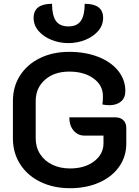

<svg xmlns="http://www.w3.org/2000/svg" viewBox="-20 -982 730 1011"><path d="M48 -253V-450Q48 -526 85.5 -584.5Q123 -643 190.5 -676Q258 -709 344 -709Q430 -709 497.5 -682.5Q565 -656 602.5 -609Q640 -562 640 -502Q640 -467 617 -447.5Q594 -428 555 -428Q536 -428 519 -432Q522 -447 522 -476Q522 -533 472.5 -569Q423 -605 344 -605Q266 -605 217 -562Q168 -519 168 -450V-253Q168 -207 191 -171Q214 -135 255 -115Q296 -95 349 -95Q426 -95 475.5 -132.5Q525 -170 525 -228V-268H425Q390 -268 367.5 -294.5Q345 -321 345 -364H588Q614 -364 629.5 -349Q645 -334 645 -309V-226Q645 -158 607.5 -104.5Q570 -51 502.5 -21Q435 9 349 9Q261 9 192.5 -24.5Q124 -58 86 -117.5Q48 -177 48 -253ZM157 -888Q157 -962 254 -962Q254 -902 274 -872.5Q294 -843 340 -843Q386 -843 406 -872.5Q426 -902 426 -962Q523 -962 523 -888Q523 -849 497 -819Q471 -789 429 -772Q387 -755 340 -755Q293 -755 251 -772Q209 -789 183 -819Q157 -849 157 -888Z"/></svg>

Font: K2D SemiBold
Style: Regular
Weight: 600
Designer: Katatrad Aksorn Co.,Ltd.
Foundry: Cadson Demak Co.,Ltd.
Version: Version 1.000; ttfautohint (v1.6)